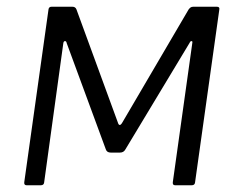

<svg xmlns="http://www.w3.org/2000/svg" viewBox="-20 -550 723 570"><path d="M59 0Q51 0 52 -9L124 -522Q125 -530 133 -530H195Q204 -530 207 -522L330 -186Q332 -179 335.5 -179Q339 -179 343 -186L540 -522Q543 -526 546 -528Q549 -530 554 -530H624Q633 -530 631 -521L559 -8Q558 0 549 0H500Q492 0 493 -9L551 -423Q552 -428 548.5 -428Q545 -428 543 -423L352 -106Q347 -97 336 -97H309Q297 -97 294 -107L178 -422Q177 -428 173 -428Q169 -428 168 -422L111 -8Q110 0 101 0Z"/></svg>

Font: Libre Franklin Light
Style: Italic
Weight: 300
Italic angle: -8°
Designer: Pablo Impallari, Rodrigo Fuenzalida, Nhung Nguyen
Foundry: Impallari Type
Version: Version 3.000